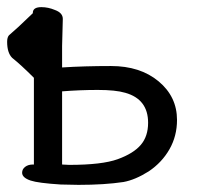

<svg xmlns="http://www.w3.org/2000/svg" viewBox="-23 -502 566 538"><path d="M69 -41H72V-284Q36 -320 11 -340Q-3 -354 -3 -385Q-3 -397 2 -403L29 -427Q54 -451 69 -465V-466Q69 -482 93 -482Q112 -482 131 -474Q153 -466 153 -449L151 -373V-313Q213 -317 288 -317Q370 -317 421.5 -274Q473 -231 473 -166Q473 -121 452 -84Q431 -47 394 -22Q356 2 323 8Q270 16 197 16L147 15Q84 11 63 4Q39 -4 39 -18Q39 -28 47.5 -34.5Q56 -41 69 -41ZM392 -158Q392 -224 328 -242Q301 -250 251 -250Q201 -250 151 -246V-41L171 -40Q263 -40 307 -56Q351 -72 371.5 -96Q392 -120 392 -158Z"/></svg>

Font: Moon Stars Kai
Style: Bold
Weight: 700
Designer: GuiWonder
Version: Version 1.101